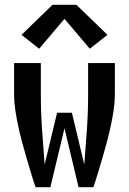

<svg xmlns="http://www.w3.org/2000/svg" viewBox="-20 -784 540 804"><path d="M129 0Q118 -32 108.5 -64Q99 -96 89.5 -128Q80 -160 71.5 -192.5Q63 -225 56 -257.5Q49 -290 44 -323.5Q39 -357 39 -390V-520H151V-390Q151 -316 156 -242.5Q161 -169 167 -95L219 -312H281L333 -95Q339 -169 344 -242.5Q349 -316 349 -390V-520H461V-390Q461 -357 456 -323.5Q451 -290 444 -257.5Q437 -225 428.5 -192.5Q420 -160 410.5 -128Q401 -96 391.5 -64Q382 -32 371 0H309L250 -247L191 0ZM144 -580 70 -638 200 -764H300L430 -638L356 -580L250 -705Z"/></svg>

Font: Zed Mono
Style: Bold
Weight: 700
Monospace: yes
Designer: Belleve Invis
Foundry: Belleve Invis
Version: Version 1.0.0; ttfautohint (v1.8.4)